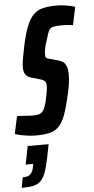

<svg xmlns="http://www.w3.org/2000/svg" viewBox="-92 -733 521 1059"><g transform="rotate(-5 168.5 -203.5)"><path d="M88 8Q69 8 48 5.5Q27 3 7 -1Q-13 -5 -28 -10L-7 -108Q10 -107 26 -106Q42 -105 56 -104Q70 -103 79 -103Q104 -103 118 -108.5Q132 -114 140.5 -128.5Q149 -143 156 -170Q158 -179 160 -188.5Q162 -198 164 -208Q166 -218 167.5 -227.5Q169 -237 170 -245Q171 -253 171 -259Q171 -271 168.5 -277.5Q166 -284 160 -288.5Q154 -293 142 -297L88 -313Q67 -319 57.5 -333.5Q48 -348 48 -374Q48 -394 53.5 -422.5Q59 -451 66 -488Q80 -555 96.5 -596Q113 -637 134.5 -659Q156 -681 187.5 -688.5Q219 -696 263 -696Q289 -696 310.5 -692.5Q332 -689 346.5 -685.5Q361 -682 365 -680L344 -580Q340 -581 332 -582Q324 -583 312 -584Q300 -585 283 -585Q251 -585 234.5 -581Q218 -577 210.5 -562.5Q203 -548 194 -515Q190 -504 186.5 -492Q183 -480 180.5 -468.5Q178 -457 177 -447.5Q176 -438 176 -433Q176 -420 180.5 -415Q185 -410 197 -407L245 -394Q258 -391 270.5 -383Q283 -375 290 -358Q297 -341 297 -310Q297 -298 296 -284Q295 -270 292.5 -254Q290 -238 286 -218Q269 -142 253.5 -97Q238 -52 216.5 -29.5Q195 -7 164 0.5Q133 8 88 8ZM-16 289 -5 232Q13 232 25 227Q37 222 44.5 210.5Q52 199 56 180L59 163H17L37 62H153L138 137Q128 186 117 216Q106 246 90 262Q74 278 49 283.5Q24 289 -16 289Z"/></g></svg>

Font: Saira UltraCondensed ExtraBold
Style: Italic
Weight: 800
Width: 1
Italic angle: -12°
Designer: Hector Gatti with collaboration of the Omnibus-Type team
Foundry: Omnibus-Type
Version: Version 1.101